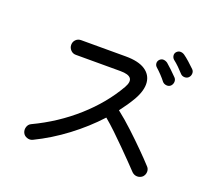

<svg xmlns="http://www.w3.org/2000/svg" viewBox="-131 -996 1263 1140"><g transform="rotate(20 500.0 -425.5)"><path d="M178.7 -32.2Q162.1 -24.4 143.6 -30.8Q125 -37.1 117.2 -53.7Q109.4 -71.3 115.2 -89.8Q121.1 -108.4 137.7 -116.2Q284.2 -185.5 400.4 -289.1Q516.6 -392.6 586.9 -515.6Q630.9 -593.8 528.3 -593.8H246.1Q226.6 -593.8 213.4 -607.9Q200.2 -622.1 200.2 -640.6Q200.2 -660.2 213.4 -673.3Q226.6 -686.5 246.1 -686.5H528.3Q608.4 -686.5 650.9 -658.7Q693.4 -630.9 697.8 -582Q702.1 -533.2 666 -469.7Q652.3 -446.3 635.7 -421.9Q619.1 -397.5 599.6 -372.1Q648.4 -334 699.2 -286.6Q750 -239.3 794.9 -194.3Q839.8 -149.4 868.2 -118.2Q881.8 -105.5 881.8 -86.4Q881.8 -67.4 868.2 -52.7Q853.5 -40 835 -40Q816.4 -40 801.8 -53.7Q782.2 -74.2 752 -105.5Q721.7 -136.7 686 -172.4Q650.4 -208 613.8 -243.2Q577.1 -278.3 543.9 -305.7Q468.8 -223.6 375 -152.8Q281.2 -82 178.7 -32.2ZM839.8 -616.2Q829.1 -606.4 813.5 -607.9Q797.9 -609.4 788.1 -620.1Q775.4 -636.7 758.3 -654.8Q741.2 -672.9 723.6 -688.5Q713.9 -697.3 712.9 -710.4Q711.9 -723.6 721.7 -734.4Q732.4 -745.1 745.6 -744.6Q758.8 -744.1 771.5 -735.4Q785.2 -723.6 806.2 -704.1Q827.1 -684.6 841.8 -668.9Q852.5 -658.2 851.6 -642.6Q850.6 -627 839.8 -616.2ZM922.9 -699.2Q913.1 -689.5 897.5 -689.9Q881.8 -690.4 872.1 -701.2Q857.4 -717.8 839.8 -734.9Q822.3 -752 804.7 -765.6Q794.9 -774.4 793 -787.6Q791 -800.8 799.8 -811.5Q810.5 -823.2 824.2 -823.2Q837.9 -823.2 849.6 -815.4Q865.2 -804.7 886.7 -785.6Q908.2 -766.6 923.8 -751Q934.6 -741.2 934.1 -725.6Q933.6 -710 922.9 -699.2Z"/></g></svg>

Font: KTXP_ComRound
Style: Medium
Weight: 500
Version: Version 1.01;May 16, 2022;FontCreator 13.0.0.2683 64-bit